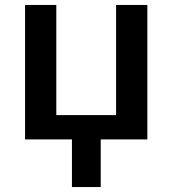

<svg xmlns="http://www.w3.org/2000/svg" viewBox="-20 -562 695 774"><path d="M270 0H81V-542H207V-98H448V-542H574V0H386V192H270Z"/></svg>

Font: Noto Sans SemiBold
Style: Regular
Weight: 600
Designer: Monotype Design Team
Foundry: Monotype Imaging Inc.
Version: Version 2.007